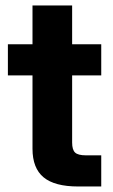

<svg xmlns="http://www.w3.org/2000/svg" viewBox="-20 -676 409 696"><path d="M347 -515.6V-402.7H8.6V-515.6ZM97.8 -656.2H241.5V-159.3Q241.5 -133.2 252.1 -123.1Q262.7 -112.9 291.8 -112.9Q304.1 -112.9 320.9 -112.9Q337.8 -112.9 347 -112.9V0Q334 0 310.6 0Q287.2 0 263.4 0Q178 0 137.9 -33.3Q97.8 -66.5 97.8 -136.8Z"/></svg>

Font: Inter Khmer Looped
Style: Regular
Weight: 400
Designer: Rasmus Andersson, Sovichet Tep
Foundry: Anagata Design
Version: Version 1.000